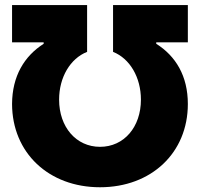

<svg xmlns="http://www.w3.org/2000/svg" viewBox="-20 -748 810 777"><path d="M28.8 -327.1C29.3 -129.9 176.8 9.8 384.8 9.8C592.8 9.8 740.2 -129.9 740.2 -327.1C740.2 -440.4 691.4 -521 612.3 -570.8V-576.7H740.2V-727.5H437.5V-538.1C505.4 -511.2 550.3 -435.1 550.3 -344.7C550.3 -233.9 481.9 -153.8 384.8 -153.8C288.1 -153.8 219.2 -233.9 219.2 -344.7C219.2 -435.1 264.2 -511.2 332.5 -538.1V-727.5H28.8V-576.7H156.7V-570.8C78.6 -521 29.3 -440.4 28.8 -327.1Z"/></svg>

Font: Raveo Display Display ExtraBold
Style: Regular
Weight: 800
Designer: Jakub Foglar, Rasmus Andersson (Inter)
Foundry: Jakubfoglar.com
Version: Version 1.100;Glyphs 3.2.3 (3260)